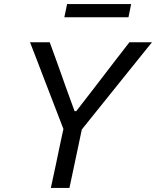

<svg xmlns="http://www.w3.org/2000/svg" viewBox="-20 -920 764 940"><path d="M229 0Q241.5 -59 253.5 -114Q265 -169 279 -236L290.5 -288.5L192.5 -543Q176 -585 161.5 -624Q146.5 -662.5 127 -713H223.5Q241 -665 253.5 -630.5Q265.5 -596 277 -565Q288 -534 301 -497L345 -376H353.5L444 -493Q474 -532 498.5 -564Q523 -596 550 -631Q577 -665.5 613.5 -713H724Q689.5 -670.5 655 -627.5Q620 -584 587 -543L380.5 -286L370 -236Q356 -169 344.2 -114Q332.5 -59 320 0ZM295 -835.5 308.5 -900H622L609 -835.5Z"/></svg>

Font: Heraclito
Style: Italic
Weight: 400
Italic angle: -12°
Designer: Kostas Bartsokas (font) & Cristiano Sobral (main changes)
Foundry: Kostas Bartsokas (font) & Cristiano Sobral (main changes)
Version: Version 1.00;July 8, 2020;FontCreator 13.0.0.2655 64-bit